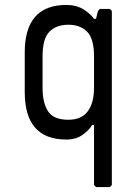

<svg xmlns="http://www.w3.org/2000/svg" viewBox="-20 -548 552 776"><path d="M368 208 360 200V-43H352Q344 -26 316.5 -5Q289 16 248 16Q80 16 80 -176V-336Q80 -528 248 -528Q289 -528 317.5 -510Q346 -492 360 -472H368L376 -504L384 -512H424L432 -504V200L424 208ZM256 -64Q310 -64 335 -98.5Q360 -133 360 -192V-320Q360 -392 332 -420Q304 -448 256 -448Q208 -448 180 -420Q152 -392 152 -320V-192Q152 -133 174 -98.5Q196 -64 256 -64Z"/></svg>

Font: Hasubi Mono
Style: Regular
Weight: 400
Designer: Eli Heuer
Foundry: Eli Heuer
Version: Version 1.000